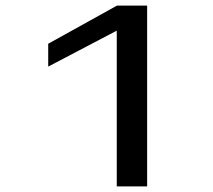

<svg xmlns="http://www.w3.org/2000/svg" viewBox="-20 -669 765 689"><path d="M508 0V-649H400L153 -512V-430L399 -559V0Z"/></svg>

Font: Gamestation Extended
Style: Regular
Weight: 400
Width: 7
Designer: Jonas Hecksher
Foundry: Jonas Hecksher, Playtypeª, e-types AS
Version: Version 1.003